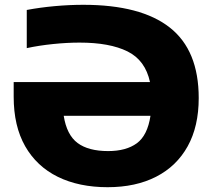

<svg xmlns="http://www.w3.org/2000/svg" viewBox="-20 -770 890 800"><path d="M428.5 10Q309 10 221 -33.2Q133 -76.5 85 -160.5Q37 -244.5 37 -367V-428H605Q585.5 -519 511.2 -555.8Q437 -592.5 311.5 -592.5Q259.5 -592.5 201 -586.5Q142.5 -580.5 91.5 -569.5V-728.5Q147.5 -739 208.5 -744.5Q269.5 -750 327 -750Q567 -750 687.5 -655.2Q808 -560.5 808 -361.5Q808 -243.5 762 -160.5Q716 -77.5 630.8 -33.8Q545.5 10 428.5 10ZM430.5 -140.5Q505.5 -140.5 550 -173Q594.5 -205.5 607 -287.5H245.5Q258 -208 303.2 -174.2Q348.5 -140.5 430.5 -140.5Z"/></svg>

Font: Encode Sans SemiExpanded SemiExpanded ExtraBold
Style: Regular
Weight: 800
Width: 6
Designer: Multiple Designers
Foundry: Impallari Type
Version: Version 3.000; ttfautohint (v1.8.3) -l 8 -r 50 -G 200 -x 14 